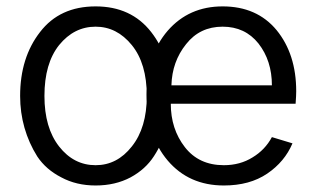

<svg xmlns="http://www.w3.org/2000/svg" viewBox="-20 -563 988 601"><path d="M119.1 -262.7Q119.1 -163.1 165 -104.5Q210.9 -45.9 279.3 -45.9Q346.7 -45.9 392.6 -104.5Q439.5 -163.1 439.5 -262.7Q439.5 -364.3 392.6 -421.9Q345.7 -479.5 279.3 -479.5Q211.9 -479.5 165 -421.9Q119.1 -364.3 119.1 -262.7ZM43 -262.7Q43 -382.8 105.5 -462.9Q167 -543 279.3 -543Q390.6 -543 453.1 -462.9Q515.6 -382.8 515.6 -262.7Q515.6 -211.9 502 -164.1Q489.3 -116.2 461.9 -74.2Q435.5 -33.2 388.7 -7.8Q340.8 17.6 279.3 17.6Q218.8 17.6 171.9 -7.8Q124 -32.2 96.7 -73.2Q70.3 -115.2 56.6 -163.1Q43 -210.9 43 -262.7ZM438.5 -266.6Q438.5 -389.6 504.9 -466.8Q571.3 -543 676.8 -543Q784.2 -543 845.7 -468.8Q907.2 -393.6 907.2 -277.3Q907.2 -263.7 905.3 -238.3Q775.4 -238.3 514.6 -238.3Q514.6 -159.2 558.6 -102.5Q602.5 -45.9 680.7 -45.9Q731.4 -45.9 770.5 -70.3Q809.6 -93.8 831.1 -133.8Q852.5 -127 895.5 -114.3Q871.1 -56.6 816.4 -19.5Q761.7 17.6 680.7 17.6Q571.3 17.6 504.9 -60.5Q438.5 -138.7 438.5 -266.6ZM516.6 -295.9Q594.7 -295.9 831.1 -295.9Q831.1 -373 789.1 -426.8Q747.1 -479.5 676.8 -479.5Q605.5 -479.5 562.5 -424.8Q518.6 -370.1 516.6 -295.9Z"/></svg>

Font: Gothic A1
Style: Regular
Weight: 400
Designer: HanYang I&C Co.,Ltd.
Version: Version 2.50